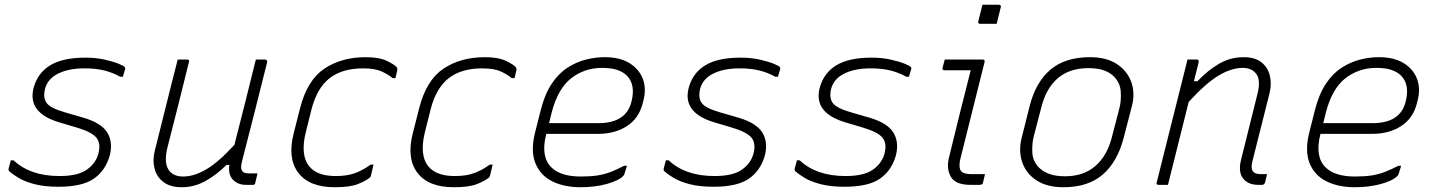

<svg xmlns="http://www.w3.org/2000/svg" viewBox="-20 -776 6040 806"><path d="M230 -37Q306 -37 344 -63.5Q382 -90 393 -131Q404 -173 385.5 -197Q367 -221 304 -240L230 -262Q94 -302 121 -407Q138 -470 191 -502Q244 -534 338 -534Q383 -534 418.5 -526Q454 -518 476.5 -509Q499 -500 503 -495Q507 -491 505 -485Q502 -475 500 -468.5Q498 -462 496 -454H484Q454 -471 418.5 -480Q383 -489 335 -489Q268 -489 224 -467Q180 -445 169 -403Q160 -366 175.5 -344Q191 -322 254 -304L330 -282Q405 -260 430 -220Q455 -180 441 -124Q423 -60 374 -26Q325 8 226 8Q166 8 124.5 -3Q83 -14 57.5 -29.5Q32 -45 18 -58Q15 -61 16 -68Q19 -81 21.5 -88.5Q24 -96 25 -103H37Q107 -37 230 -37Z M726 -526H765Q777 -526 773 -515Q751 -426 728.5 -336Q706 -246 683 -157Q668 -97 686 -66Q704 -35 749 -35Q794 -35 845 -64.5Q896 -94 964 -168Q987 -257 1009.5 -347Q1032 -437 1054 -526H1092Q1104 -526 1101 -513Q1076 -411 1049 -306Q1022 -201 996 -99Q991 -80 992.5 -70.5Q994 -61 998 -56Q1006 -48 1026 -48H1061Q1059 -39 1056 -27Q1053 -15 1051 -6Q1050 0 1042 0H1013Q978 0 957.5 -22Q937 -44 943 -84H931Q888 -41 841.5 -15.5Q795 10 743 10Q695 10 666.5 -11.5Q638 -33 629 -67.5Q620 -102 629 -140L701 -428Q707 -451 713 -475Q719 -499 726 -526Z M1516 -536Q1572 -536 1605 -520Q1638 -504 1646 -493Q1649 -488 1648 -481Q1646 -472 1644 -465Q1642 -458 1640 -448H1628Q1612 -462 1583.5 -475.5Q1555 -489 1504 -489Q1417 -489 1364 -448Q1311 -407 1288 -318L1263 -218Q1252 -173 1255.5 -137Q1259 -101 1278 -78Q1311 -37 1389 -37Q1439 -37 1472.5 -50Q1506 -63 1536 -85H1548Q1546 -76 1542.5 -61.5Q1539 -47 1537 -38Q1536 -34 1532 -30Q1516 -17 1483 -3.5Q1450 10 1385 10Q1278 10 1232 -51Q1186 -112 1213 -217L1240 -323Q1270 -440 1342 -488Q1414 -536 1516 -536Z M2016 -536Q2072 -536 2105 -520Q2138 -504 2146 -493Q2149 -488 2148 -481Q2146 -472 2144 -465Q2142 -458 2140 -448H2128Q2112 -462 2083.5 -475.5Q2055 -489 2004 -489Q1917 -489 1864 -448Q1811 -407 1788 -318L1763 -218Q1752 -173 1755.5 -137Q1759 -101 1778 -78Q1811 -37 1889 -37Q1939 -37 1972.5 -50Q2006 -63 2036 -85H2048Q2046 -76 2042.5 -61.5Q2039 -47 2037 -38Q2036 -34 2032 -30Q2016 -17 1983 -3.5Q1950 10 1885 10Q1778 10 1732 -51Q1686 -112 1713 -217L1740 -323Q1770 -440 1842 -488Q1914 -536 2016 -536Z M2518 -536Q2582 -536 2622.5 -511Q2663 -486 2678.5 -445Q2694 -404 2681 -354L2678 -342Q2662 -279 2611.5 -246.5Q2561 -214 2490 -214H2273V-213Q2249 -119 2294 -74Q2333 -35 2418 -35Q2459 -35 2488 -39.5Q2517 -44 2543 -54Q2569 -64 2600 -80H2612Q2610 -72 2606.5 -62.5Q2603 -53 2601 -45Q2600 -41 2596 -37Q2576 -17 2526.5 -3.5Q2477 10 2417 10Q2348 10 2298 -15Q2248 -40 2227.5 -91Q2207 -142 2226 -219L2250 -314Q2267 -381 2296 -424.5Q2325 -468 2362.5 -492Q2400 -516 2440 -526Q2480 -536 2518 -536ZM2507 -491Q2434 -491 2378 -447.5Q2322 -404 2296 -304L2285 -259H2492Q2609 -259 2631 -350Q2649 -421 2611 -459Q2596 -474 2571 -482.5Q2546 -491 2507 -491Z M2980 -37Q3056 -37 3094 -63.5Q3132 -90 3143 -131Q3154 -173 3135.5 -197Q3117 -221 3054 -240L2980 -262Q2844 -302 2871 -407Q2888 -470 2941 -502Q2994 -534 3088 -534Q3133 -534 3168.5 -526Q3204 -518 3226.5 -509Q3249 -500 3253 -495Q3257 -491 3255 -485Q3252 -475 3250 -468.5Q3248 -462 3246 -454H3234Q3204 -471 3168.5 -480Q3133 -489 3085 -489Q3018 -489 2974 -467Q2930 -445 2919 -403Q2910 -366 2925.5 -344Q2941 -322 3004 -304L3080 -282Q3155 -260 3180 -220Q3205 -180 3191 -124Q3173 -60 3124 -26Q3075 8 2976 8Q2916 8 2874.5 -3Q2833 -14 2807.5 -29.5Q2782 -45 2768 -58Q2765 -61 2766 -68Q2769 -81 2771.5 -88.5Q2774 -96 2775 -103H2787Q2857 -37 2980 -37Z M3530 -37Q3606 -37 3644 -63.5Q3682 -90 3693 -131Q3704 -173 3685.5 -197Q3667 -221 3604 -240L3530 -262Q3394 -302 3421 -407Q3438 -470 3491 -502Q3544 -534 3638 -534Q3683 -534 3718.5 -526Q3754 -518 3776.5 -509Q3799 -500 3803 -495Q3807 -491 3805 -485Q3802 -475 3800 -468.5Q3798 -462 3796 -454H3784Q3754 -471 3718.5 -480Q3683 -489 3635 -489Q3568 -489 3524 -467Q3480 -445 3469 -403Q3460 -366 3475.5 -344Q3491 -322 3554 -304L3630 -282Q3705 -260 3730 -220Q3755 -180 3741 -124Q3723 -60 3674 -26Q3625 8 3526 8Q3466 8 3424.5 -3Q3383 -14 3357.5 -29.5Q3332 -45 3318 -58Q3315 -61 3316 -68Q3319 -81 3321.5 -88.5Q3324 -96 3325 -103H3337Q3407 -37 3530 -37Z M3946 -526H4105Q4116 -526 4113 -515Q4088 -417 4064 -319Q4040 -221 4014 -119Q4001 -71 4016 -56Q4027 -45 4058 -45H4115Q4113 -36 4111 -28.5Q4109 -21 4107 -11Q4106 -4 4101.5 -2Q4097 0 4093 0H4054Q3991 0 3971.5 -34Q3952 -68 3964 -116Q3987 -211 4009.5 -301Q4032 -391 4055 -481H3945Q3934 -481 3937 -492Q3939 -500 3941.5 -509Q3944 -518 3946 -526ZM4104 -756H4173Q4184 -756 4181 -745L4164 -676H4095Q4084 -676 4087 -687Z M4556 -536Q4624 -536 4668 -507.5Q4712 -479 4729 -431.5Q4746 -384 4731 -328L4697 -197Q4671 -97 4609.5 -43.5Q4548 10 4444 10Q4375 10 4331 -19Q4287 -48 4271 -95.5Q4255 -143 4269 -198L4302 -329Q4327 -430 4389 -483Q4451 -536 4556 -536ZM4549 -490Q4470 -490 4421 -448Q4372 -406 4352 -328L4320 -205Q4312 -176 4313.5 -137.5Q4315 -99 4342 -72Q4358 -56 4384.5 -46Q4411 -36 4451 -36Q4528 -36 4577.5 -78.5Q4627 -121 4647 -198L4679 -321Q4687 -351 4685 -389.5Q4683 -428 4656 -455Q4640 -471 4614.5 -480.5Q4589 -490 4549 -490Z M4965 -526H5004Q5014 -526 5012 -515Q5007 -495 5002 -475Q4997 -455 4992 -435H5007Q5048 -479 5096 -507.5Q5144 -536 5201 -536Q5249 -536 5276 -514Q5303 -492 5311 -457.5Q5319 -423 5309 -383Q5291 -310 5273.5 -242Q5256 -174 5238 -101Q5229 -67 5242 -54Q5251 -45 5273 -45H5299Q5297 -36 5295 -28Q5293 -20 5291 -11Q5288 0 5277 0H5262Q5219 0 5198 -27.5Q5177 -55 5190 -106Q5207 -174 5224 -242.5Q5241 -311 5259 -383Q5273 -438 5254.5 -464.5Q5236 -491 5197 -491Q5149 -491 5095 -458.5Q5041 -426 4970 -348Q4948 -261 4926.5 -174Q4905 -87 4883 0H4844Q4832 0 4836 -11Q4862 -115 4888 -219Q4914 -323 4940 -426Z M5768 -536Q5832 -536 5872.5 -511Q5913 -486 5928.5 -445Q5944 -404 5931 -354L5928 -342Q5912 -279 5861.5 -246.5Q5811 -214 5740 -214H5523V-213Q5499 -119 5544 -74Q5583 -35 5668 -35Q5709 -35 5738 -39.5Q5767 -44 5793 -54Q5819 -64 5850 -80H5862Q5860 -72 5856.5 -62.5Q5853 -53 5851 -45Q5850 -41 5846 -37Q5826 -17 5776.5 -3.5Q5727 10 5667 10Q5598 10 5548 -15Q5498 -40 5477.5 -91Q5457 -142 5476 -219L5500 -314Q5517 -381 5546 -424.5Q5575 -468 5612.5 -492Q5650 -516 5690 -526Q5730 -536 5768 -536ZM5757 -491Q5684 -491 5628 -447.5Q5572 -404 5546 -304L5535 -259H5742Q5859 -259 5881 -350Q5899 -421 5861 -459Q5846 -474 5821 -482.5Q5796 -491 5757 -491Z"/></svg>

Font: Recursive Sn Lnr St Lt
Style: Italic
Weight: 300
Italic angle: -15°
Version: Version 1.079;hotconv 1.0.112;makeotfexe 2.5.65598; ttfautoh